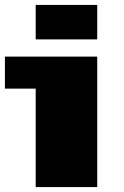

<svg xmlns="http://www.w3.org/2000/svg" viewBox="-20 -760 505 780"><path d="M0 -400V-530H375V0H125V-400ZM125 -600V-740H375V-600Z"/></svg>

Font: Stalinist One
Style: Regular
Weight: 400
Designer: Jovanny Lemonad
Foundry: Alexey Maslov, Jovanny Lemonad
Version: Version 3.004